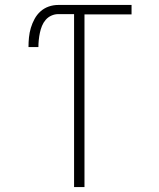

<svg xmlns="http://www.w3.org/2000/svg" viewBox="-20 -755 640 775"><path d="M279 0V-698H215Q201 -698 187.5 -692Q174 -686 164.5 -675Q155 -664 149.5 -650.5Q144 -637 141 -622.5Q138 -608 136.5 -593.5Q135 -579 135 -565H95Q95 -585 97 -604.5Q99 -624 104.5 -642.5Q110 -661 119.5 -678.5Q129 -696 143.5 -709Q158 -722 176.5 -728.5Q195 -735 215 -735H511V-697H321V0Z"/></svg>

Font: Iosevka Extralight Extended
Style: Regular
Weight: 200
Width: 7
Monospace: yes
Designer: Belleve Invis
Foundry: Belleve Invis
Version: Version 32.5.0; ttfautohint (v1.8.4)